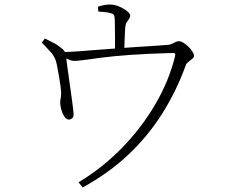

<svg xmlns="http://www.w3.org/2000/svg" viewBox="-20 -782 1040 848"><path d="M327 23Q431 -39 518 -128Q605 -217 666 -321.5Q727 -426 753 -533Q755 -543 753 -545.5Q751 -548 741 -548Q631 -545 555 -539.5Q479 -534 429.5 -527.5Q380 -521 351.5 -517Q323 -513 309 -513Q296 -513 283.5 -519Q271 -525 250 -535L249 -552Q277 -552 320.5 -555Q364 -558 413 -562Q462 -566 506 -569Q542 -572 583 -574.5Q624 -577 661.5 -579.5Q699 -582 723 -584Q732 -585 740 -589Q748 -593 755.5 -596.5Q763 -600 770 -600Q779 -600 790.5 -593Q802 -586 812.5 -575.5Q823 -565 830 -554Q837 -543 837 -536Q837 -529 829.5 -522.5Q822 -516 813 -509.5Q804 -503 801 -495Q759 -379 696 -279.5Q633 -180 546.5 -98.5Q460 -17 345 46ZM286 -254Q275 -253 266 -265Q257 -277 252 -294Q247 -311 246 -323Q245 -332 247.5 -344.5Q250 -357 250 -370Q250 -382 247.5 -399.5Q245 -417 242 -436.5Q239 -456 235.5 -473Q232 -490 230 -501Q224 -530 204.5 -551.5Q185 -573 165 -594L178 -612Q197 -602 212 -595Q227 -588 240 -578Q259 -565 265 -555.5Q271 -546 272 -531Q272 -527 275.5 -501Q279 -475 284 -439.5Q289 -404 294 -369Q299 -334 302 -309Q305 -284 305 -280Q306 -267 300 -261Q294 -255 286 -254ZM488 -546Q488 -552 488 -571Q488 -590 488 -614.5Q488 -639 487.5 -661Q487 -683 487 -694Q486 -710 483.5 -715Q481 -720 469 -724Q460 -727 444.5 -728.5Q429 -730 414 -731L413 -753Q430 -758 442 -760Q454 -762 467 -762Q485 -762 505.5 -753.5Q526 -745 540.5 -733.5Q555 -722 555 -713Q555 -705 549.5 -698Q544 -691 539 -682.5Q534 -674 533 -659Q532 -644 531 -622.5Q530 -601 529.5 -580.5Q529 -560 529 -546Z"/></svg>

Font: Noto Serif SC ExtraLight ExtraLight
Style: Regular
Weight: 250
Version: Version 2.002-H1;hotconv 1.1.0;makeotfexe 2.6.0